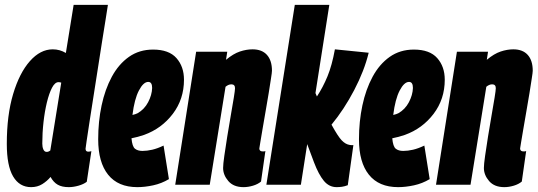

<svg xmlns="http://www.w3.org/2000/svg" viewBox="-20 -760 2212 790"><path d="M263 10Q235 10 217.5 0Q200 -10 188 -32Q174 -15 154 -2.5Q134 10 108 10Q60 10 34 -34Q8 -78 8 -168Q8 -286 34 -373Q60 -460 103 -508.5Q146 -557 197 -557Q226 -557 251 -542L283 -740H424Q421 -720 414.5 -679.5Q408 -639 399.5 -586Q391 -533 382 -474Q373 -415 364 -359Q355 -303 348 -256.5Q341 -210 336.5 -180.5Q332 -151 332 -148Q332 -136 343 -136Q349 -136 356 -138L337 -12Q324 -2 303 4Q282 10 263 10ZM172 -135Q180 -135 187 -141L232 -420Q226 -422 221 -422Q206 -422 194 -399Q182 -376 173 -339Q164 -302 159 -257.5Q154 -213 154 -169Q154 -155 158.5 -145Q163 -135 172 -135Z M675 -23Q645 -5 610.5 2.5Q576 10 545 10Q466 10 425 -41Q384 -92 384 -187Q384 -260 398 -326Q412 -392 440 -444Q468 -496 510.5 -526Q553 -556 610 -556Q675 -556 706 -521Q737 -486 737 -432Q737 -352 691 -291.5Q645 -231 573 -205Q547 -196 521 -191Q524 -157 535.5 -148Q547 -139 566 -139Q585 -139 606.5 -144Q628 -149 653 -161ZM590 -423Q570 -423 551.5 -387.5Q533 -352 525 -287Q538 -290 546 -294Q574 -310 589.5 -339.5Q605 -369 606 -398Q606 -423 590 -423Z M787 -547H915L910 -514Q940 -539 967 -548Q994 -557 1019 -557Q1058 -557 1078.5 -534Q1099 -511 1099 -469Q1099 -462 1095 -437Q1091 -412 1085.5 -376.5Q1080 -341 1073 -303Q1066 -265 1060.5 -230.5Q1055 -196 1051 -174Q1047 -152 1047 -149Q1047 -137 1061 -137Q1063 -137 1066 -137Q1069 -137 1072 -139L1054 -13Q1041 -2 1021 4Q1001 10 982 10Q941 10 919.5 -15Q898 -40 898 -69Q898 -84 903 -119Q908 -154 915 -198Q922 -242 929.5 -284.5Q937 -327 942 -358Q947 -389 947 -397Q947 -413 932 -413Q920 -413 908 -403L843 0H701Z M1076 0 1193 -740H1335L1278 -377L1284 -363Q1309 -401 1327.5 -446Q1346 -491 1358 -557L1497 -543Q1479 -469 1437.5 -389.5Q1396 -310 1344 -247Q1371 -198 1386 -182.5Q1401 -167 1417 -164Q1425 -162 1434 -163L1411 2Q1398 7 1387 8.5Q1376 10 1365 10Q1334 10 1312.5 -16Q1291 -42 1272 -92L1244 -167L1218 0Z M1748 -23Q1718 -5 1683.5 2.5Q1649 10 1618 10Q1539 10 1498 -41Q1457 -92 1457 -187Q1457 -260 1471 -326Q1485 -392 1513 -444Q1541 -496 1583.5 -526Q1626 -556 1683 -556Q1748 -556 1779 -521Q1810 -486 1810 -432Q1810 -352 1764 -291.5Q1718 -231 1646 -205Q1620 -196 1594 -191Q1597 -157 1608.5 -148Q1620 -139 1639 -139Q1658 -139 1679.5 -144Q1701 -149 1726 -161ZM1663 -423Q1643 -423 1624.5 -387.5Q1606 -352 1598 -287Q1611 -290 1619 -294Q1647 -310 1662.5 -339.5Q1678 -369 1679 -398Q1679 -423 1663 -423Z M1860 -547H1988L1983 -514Q2013 -539 2040 -548Q2067 -557 2092 -557Q2131 -557 2151.5 -534Q2172 -511 2172 -469Q2172 -462 2168 -437Q2164 -412 2158.5 -376.5Q2153 -341 2146 -303Q2139 -265 2133.5 -230.5Q2128 -196 2124 -174Q2120 -152 2120 -149Q2120 -137 2134 -137Q2136 -137 2139 -137Q2142 -137 2145 -139L2127 -13Q2114 -2 2094 4Q2074 10 2055 10Q2014 10 1992.5 -15Q1971 -40 1971 -69Q1971 -84 1976 -119Q1981 -154 1988 -198Q1995 -242 2002.5 -284.5Q2010 -327 2015 -358Q2020 -389 2020 -397Q2020 -413 2005 -413Q1993 -413 1981 -403L1916 0H1774Z"/></svg>

Font: Georama ExtraCondensed ExtraBold
Style: Italic
Weight: 800
Width: 2
Italic angle: -9°
Designer: Jean-Baptiste Levee
Foundry: Production Type
Version: Version 1.000